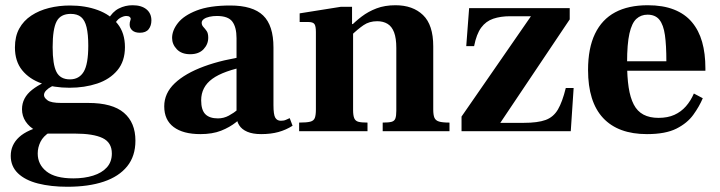

<svg xmlns="http://www.w3.org/2000/svg" viewBox="-20 -501 2749 733"><path d="M237 212Q174 212 125 199.5Q76 187 48.5 160.5Q21 134 21 94Q21 52 53 22.5Q85 -7 155 -23L238 -16Q195 -12 170 3.5Q145 19 134.5 40.5Q124 62 124 85Q124 127 157.5 153.5Q191 180 260 180Q302 180 335.5 169.5Q369 159 388 138Q407 117 407 85Q407 43 371.5 26Q336 9 265 9H164Q139 9 115.5 -3.5Q92 -16 78 -37Q64 -58 64 -84Q64 -128 103 -158.5Q142 -189 203 -206L224 -189Q214 -187 201.5 -182Q189 -177 176.5 -170.5Q164 -164 156 -155.5Q148 -147 148 -138Q148 -128 161.5 -118Q175 -108 214 -108H317Q409 -108 453 -70.5Q497 -33 497 36Q497 95 465.5 134Q434 173 376 192.5Q318 212 237 212ZM245 -166Q186 -166 139 -182.5Q92 -199 64.5 -233Q37 -267 37 -320Q37 -362 53.5 -392Q70 -422 99.5 -441.5Q129 -461 167 -470.5Q205 -480 247 -480Q306 -480 353.5 -462.5Q401 -445 429 -410Q457 -375 457 -321Q457 -267 428 -232.5Q399 -198 351 -182Q303 -166 245 -166ZM247 -198Q282 -198 299.5 -227Q317 -256 317 -327Q317 -370 310.5 -397Q304 -424 289.5 -436Q275 -448 250 -448Q211 -448 196 -419Q181 -390 181 -321Q181 -255 195.5 -226.5Q210 -198 247 -198ZM514 -376Q495 -376 485 -385Q475 -394 475 -407Q475 -416 477 -421Q479 -426 479 -430Q479 -433 475 -436.5Q471 -440 462 -440Q452 -440 438.5 -432.5Q425 -425 413 -400L393 -427Q409 -456 433.5 -468.5Q458 -481 486 -481Q520 -481 539 -465.5Q558 -450 558 -423Q558 -403 547.5 -389.5Q537 -376 514 -376Z M977 11Q945 11 924 2Q903 -7 893 -23Q883 -39 883 -59V-355Q883 -397 867 -418.5Q851 -440 808 -440Q793 -440 779.5 -437Q766 -434 758 -428Q750 -422 750 -414Q750 -405 756.5 -398Q763 -391 769 -382.5Q775 -374 775 -357Q775 -332 757 -313Q739 -294 706 -294Q673 -294 655 -313Q637 -332 637 -356Q637 -385 659.5 -413.5Q682 -442 731 -461Q780 -480 859 -480Q945 -480 984.5 -442Q1024 -404 1024 -320V-100Q1024 -63 1031 -51.5Q1038 -40 1052 -40Q1064 -40 1071.5 -43.5Q1079 -47 1086 -50L1097 -21Q1072 -5 1043 3Q1014 11 977 11ZM745 11Q679 11 643 -16Q607 -43 607 -95Q607 -145 647 -183Q687 -221 759 -247.5Q831 -274 927 -287V-249Q833 -231 790.5 -200Q748 -169 748 -118Q748 -81 764 -65Q780 -49 812 -49Q834 -49 853.5 -59.5Q873 -70 889 -83.5Q905 -97 915 -107L926 -74Q907 -55 882 -35Q857 -15 824 -2Q791 11 745 11Z M1441 0V-33Q1464 -33 1475 -36Q1486 -39 1489.5 -49Q1493 -59 1493 -78V-318Q1493 -355 1484.5 -377.5Q1476 -400 1459.5 -410Q1443 -420 1420 -420Q1390 -420 1368 -405Q1346 -390 1319 -364L1316 -398Q1336 -419 1361 -438Q1386 -457 1417.5 -469Q1449 -481 1490 -481Q1556 -481 1595 -443.5Q1634 -406 1634 -324V-83Q1634 -62 1638.5 -51.5Q1643 -41 1656 -37Q1669 -33 1696 -33V0ZM1122 0V-33Q1151 -33 1164.5 -36.5Q1178 -40 1182 -51Q1186 -62 1186 -83V-379Q1186 -401 1180.5 -409Q1175 -417 1157 -417H1124V-450L1281 -475H1324V-409H1328V-81Q1328 -60 1332.5 -49.5Q1337 -39 1348.5 -36Q1360 -33 1383 -33V0Z M1742 0V-56L2007 -439H1927Q1891 -439 1863 -429.5Q1835 -420 1817 -395.5Q1799 -371 1790 -325H1760L1771 -470H2155V-427L1890 -32H1979Q2033 -32 2063 -43Q2093 -54 2110 -83Q2127 -112 2140 -165H2170L2159 0Z M2450 11Q2340 11 2282.5 -50.5Q2225 -112 2225 -234Q2225 -317 2251.5 -372Q2278 -427 2328.5 -454Q2379 -481 2453 -481Q2511 -481 2553 -464.5Q2595 -448 2621.5 -416.5Q2648 -385 2660.5 -341Q2673 -297 2673 -240V-231H2310V-267H2524Q2524 -328 2518.5 -367Q2513 -406 2497.5 -425.5Q2482 -445 2452 -445Q2427 -445 2409.5 -429Q2392 -413 2383 -373Q2374 -333 2374 -262Q2374 -207 2380 -167.5Q2386 -128 2399.5 -102Q2413 -76 2436.5 -63.5Q2460 -51 2494 -51Q2529 -51 2554.5 -62.5Q2580 -74 2598.5 -95Q2617 -116 2629 -144L2663 -126Q2650 -95 2627 -63Q2604 -31 2562.5 -10Q2521 11 2450 11Z"/></svg>

Font: Frank Ruhl Libre
Style: Bold
Weight: 700
Designer: Yanek Iontef
Foundry: Fontef
Version: Version 6.004